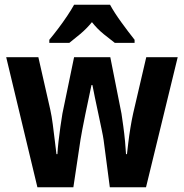

<svg xmlns="http://www.w3.org/2000/svg" viewBox="-20 -786 772 806"><path d="M415 -198Q413 -213 406.5 -243.5Q400 -274 392.5 -310Q385 -346 378 -378.5Q371 -411 368 -429H364Q360 -410 353 -376.5Q346 -343 338.5 -307.5Q331 -272 325.5 -242Q320 -212 318 -200L288 0H137L6 -546H141L191 -326Q197 -299 201.5 -264.5Q206 -230 210 -196.5Q214 -163 217 -139H221Q222 -160 225.5 -191Q229 -222 233.5 -253.5Q238 -285 242 -309L291 -546H443L490 -309Q493 -289 497.5 -256.5Q502 -224 505 -192Q508 -160 509 -139H513Q515 -156 518.5 -186Q522 -216 527.5 -249.5Q533 -283 539 -310L594 -546H726L593 0H441ZM442 -766Q460 -733 489 -693Q518 -653 545 -619V-606H462Q442 -621 415 -643Q388 -665 366 -693Q343 -665 316 -642.5Q289 -620 271 -606H187V-619Q203 -638 223.5 -665Q244 -692 262 -719Q280 -746 291 -766Z"/></svg>

Font: Noto Sans Gujarati Condensed
Style: Bold
Weight: 700
Width: 3
Designer: Jelle Bosma - Monotype Design Team, Universal Thirst
Foundry: Monotype Imaging Inc.
Version: Version 2.106; ttfautohint (v1.8.4.7-5d5b)